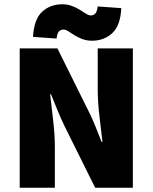

<svg xmlns="http://www.w3.org/2000/svg" viewBox="-20 -876 712 896"><path d="M72 0V-650H248L392 -360Q409 -327 424 -289.5Q439 -252 454 -214H458Q452 -267 444 -334.5Q436 -402 436 -462V-650H600V0H424L280 -290Q264 -323 248.5 -361Q233 -399 218 -436H214Q220 -381 228 -314.5Q236 -248 236 -188V0ZM410 -686Q384 -686 363.5 -694Q343 -702 327 -712Q311 -722 299 -730Q287 -738 276 -738Q264 -738 255.5 -730Q247 -722 244 -696L134 -704Q139 -787 177 -821.5Q215 -856 270 -856Q296 -856 316.5 -848Q337 -840 353 -830Q369 -820 381.5 -812Q394 -804 404 -804Q416 -804 424.5 -812.5Q433 -821 436 -846L546 -838Q542 -756 503.5 -721Q465 -686 410 -686Z"/></svg>

Font: Source Sans 3 ExtraLight Black
Style: Regular
Weight: 900
Version: Version 3.052;hotconv 1.1.0;makeotfexe 2.6.0